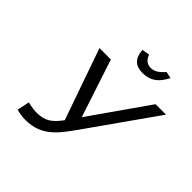

<svg xmlns="http://www.w3.org/2000/svg" viewBox="-218 -1062 1263 1263"><g transform="rotate(45 413.0 -431.0)"><path d="M215 -77C194 -77 161 -81 131 -89L113 -3C135 4 171 9 195 9C349 9 412 -83 505 -215L826 -670H729L446 -266L313 -670H207L381 -173C330 -105 293 -77 215 -77ZM415 -861 468 -871C482 -833 504 -816 537 -816C571 -816 598 -833 630 -871L677 -861C640 -787 593 -754 524 -754C455 -754 422 -787 415 -861Z"/></g></svg>

Font: LT Wave Text Italic
Style: Regular
Weight: 400
Designer: Daniel Lyons
Version: Version 2.5 (Glyphs App)